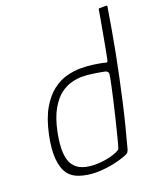

<svg xmlns="http://www.w3.org/2000/svg" viewBox="-133 -796 771 897"><g transform="rotate(-20 252.5 -348.0)"><path d="M43 -230Q59 -306 86.5 -353.5Q114 -401 148 -427Q182 -453 218 -462.5Q254 -472 286 -472Q319 -472 348 -468Q377 -464 395 -460Q409 -456 413 -456Q417 -456 419 -466Q423 -483 428 -511Q433 -539 439 -571Q445 -603 450 -632Q455 -661 458.5 -680Q462 -699 462 -701Q462 -704 464.5 -705Q467 -706 468 -706H501Q502 -706 503.5 -705Q505 -704 505 -702Q496 -647 486.5 -591.5Q477 -536 466 -479.5Q455 -423 443 -366.5Q431 -310 418.5 -254.5Q406 -199 392 -144.5Q378 -90 364 -38Q362 -33 358.5 -28Q355 -23 342 -18Q313 -6 271.5 2Q230 10 188 10Q147 9 112 -2Q77 -13 58 -38Q37 -67 33 -115Q29 -163 43 -230ZM85 -230Q72 -165 76 -123.5Q80 -82 100 -61Q119 -38 155.5 -30.5Q192 -23 234 -28Q276 -33 307 -46Q315 -50 320 -53Q325 -56 326 -61Q334 -87 343.5 -125.5Q353 -164 363.5 -206Q374 -248 382.5 -287Q391 -326 397.5 -355.5Q404 -385 405 -396Q407 -406 403 -411Q399 -416 394 -418Q367 -424 335 -428.5Q303 -433 280 -433Q257 -433 229 -426Q201 -419 173.5 -398.5Q146 -378 122.5 -337.5Q99 -297 85 -230Z"/></g></svg>

Font: Glory ExtraLight
Style: Italic
Weight: 250
Italic angle: -12°
Version: Version 1.011